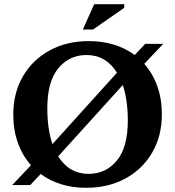

<svg xmlns="http://www.w3.org/2000/svg" viewBox="-20 -878 831 911"><path d="M402 -683Q466 -683 521 -666Q576 -649 619 -617L669 -670H754.5L664.5 -575Q704.5 -530 726.2 -469.5Q748 -409 748 -336Q748 -232.5 702 -153.8Q656 -75 575 -31Q494 13 388.5 13Q325 13 270.5 -3.8Q216 -20.5 173 -52.5L123.5 0H38L127 -94Q87 -139 65 -199.8Q43 -260.5 43 -334Q43 -437.5 89 -516.2Q135 -595 216 -639Q297 -683 402 -683ZM204.5 -364Q204.5 -313.5 210.8 -271Q217 -228.5 229 -194.5L535 -533Q483 -617 390.5 -617Q309 -617 256.8 -554.2Q204.5 -491.5 204.5 -364ZM400.5 -53Q482 -53 534.2 -115.8Q586.5 -178.5 586.5 -306Q586.5 -356 580.2 -398.2Q574 -440.5 562.5 -474.5L256 -136Q308.5 -53 400.5 -53ZM373 -738 427 -858H569.5V-841L421.5 -738Z"/></svg>

Font: Newsreader Text
Style: Bold
Weight: 700
Designer: Hugues Gentile
Foundry: Production Type
Version: Version 1.001